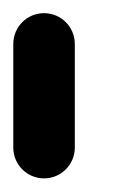

<svg xmlns="http://www.w3.org/2000/svg" viewBox="-20 -737 196 289"><path d="M46.3 -468.5C71.8 -468.5 92.6 -489.2 92.6 -514.7V-670.9C92.6 -696.5 71.9 -717.2 46.3 -717.2C20.7 -717.2 0 -696.5 0 -670.9V-514.7C0 -489.2 20.7 -468.5 46.3 -468.5Z"/></svg>

Font: Cactron
Style: Regular
Weight: 400
Version: Version 1.0